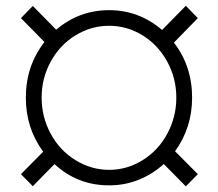

<svg xmlns="http://www.w3.org/2000/svg" viewBox="-20 -638 763 671"><path d="M552.2 -64.9Q514.2 -29.8 465.3 -10Q416.5 9.8 361.3 9.8Q251 9.8 170.4 -64.5L94.7 12.7L53.2 -29.3L130.9 -107.9Q70.3 -189.9 70.3 -296.9Q70.3 -407.7 135.3 -491.2L53.2 -574.7L94.7 -617.2L176.3 -534.2Q256.8 -602.5 361.3 -602.5Q465.8 -602.5 546.4 -533.2L629.4 -617.7L671.4 -574.7L587.9 -489.3Q651.4 -406.2 651.4 -296.9Q651.4 -191.9 591.8 -109.4L671.4 -29.3L629.4 13.2ZM125.5 -296.9Q125.5 -229.5 157 -170.9Q188.5 -112.3 243.7 -78.4Q298.8 -44.4 361.3 -44.4Q424.3 -44.4 479 -78.6Q533.7 -112.8 564.9 -171.1Q596.2 -229.5 596.2 -296.9Q596.2 -364.7 564.2 -423.1Q532.2 -481.4 478 -514.6Q423.8 -547.9 361.3 -547.9Q298.8 -547.9 244.1 -514.6Q189.5 -481.4 157.5 -423.1Q125.5 -364.7 125.5 -296.9Z"/></svg>

Font: Vazir Thin FD-UI
Style: Thin-FD-UI
Weight: 100
Designer: Saber Rastikerdar
Foundry: Saber Rastikerdar
Version: Version 30.1.0